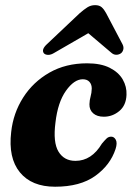

<svg xmlns="http://www.w3.org/2000/svg" viewBox="-20 -714 516 746"><path d="M301.5 -406Q268 -406 236.2 -361.2Q204.5 -316.5 195.5 -238Q185.5 -161 207.2 -125Q229 -89 273 -89Q336 -89 376 -156Q386.5 -168.5 394 -175.8Q401.5 -183 412 -183Q423.5 -183 430 -170.8Q436.5 -158.5 429 -135Q408.5 -72.5 350 -30.5Q291.5 11.5 194 11.5Q103 11.5 57.2 -44.5Q11.5 -100.5 23.5 -201.5Q31.5 -274.5 70 -335Q108.5 -395.5 172 -431.8Q235.5 -468 318.5 -468Q372 -468 406.5 -450.5Q441 -433 457 -405Q473 -377 471.5 -345.5Q470 -304.5 443.5 -282.5Q417 -260.5 383.5 -260.5Q357 -260.5 342 -273.8Q327 -287 327.5 -309Q328 -325.5 332 -339Q336 -352.5 336.5 -370Q336.5 -386 327.5 -396Q318.5 -406 301.5 -406ZM191.5 -509Q178 -500.5 167 -500.8Q156 -501 150.5 -507Q139.5 -521.5 163 -543L289.5 -662.5Q306 -677 319.5 -685.5Q333 -694 349.5 -694Q366 -694 375.2 -685.8Q384.5 -677.5 392.5 -662.5L456 -542Q461.5 -531 459 -521.5Q456.5 -512 450 -507Q441.5 -501 431 -501.2Q420.5 -501.5 411.5 -510L323 -585Z"/></svg>

Font: Fraunces 72pt S050
Style: Bold Italic
Weight: 700
Italic angle: -16°
Version: Version 1.000; ttfautohint (v1.8.3)